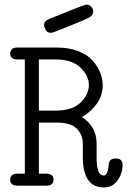

<svg xmlns="http://www.w3.org/2000/svg" viewBox="-20 -821 565 849"><path d="M24.9 -25.9Q24.9 -52.7 57.1 -53.2H89.8V-558.1H58.1Q24.9 -558.1 24.9 -584Q24.9 -592.8 31.5 -601.8Q38.1 -610.8 56.2 -610.8H230Q284.2 -610.8 325.7 -595Q367.2 -579.1 389.6 -553Q412.1 -526.9 423.1 -499.5Q434.1 -472.2 434.1 -444.8Q434.1 -397 406.5 -360.1Q378.9 -323.2 342.8 -304.2V-303.2Q406.7 -261.2 407.2 -187V-124Q407.2 -44.9 438 -44.9H439Q457 -44.9 460.9 -94.2Q462.9 -120.1 491.2 -120.1H493.2Q522 -120.1 522 -90.8Q522 -54.7 500 -23.4Q478 7.8 439 7.8Q346.2 7.8 346.2 -127V-185.1Q347.2 -221.2 321.5 -250Q295.9 -278.8 231.9 -278.8H151.9V-53.2H182.1Q217.3 -53.2 216.8 -26.9Q216.8 0 184.1 0H58.1Q24.9 0 24.9 -25.9ZM151.9 -332H227.1Q300.3 -332 336.7 -367.9Q373 -403.8 373 -444.8Q373 -485.8 335.9 -522Q298.8 -558.1 226.1 -558.1H151.9ZM174.8 -710.9Q174.8 -729 201.2 -738.8Q354 -800.8 361.8 -800.8Q375 -800.8 383.5 -791.5Q392.1 -782.2 392.1 -770Q392.1 -753.9 375.5 -744.4Q358.9 -734.9 279.8 -703.1Q244.6 -689.9 224.1 -681.2Q214.4 -676.3 204.1 -675.8H203.1Q188 -676.8 181.4 -689.9Q174.8 -703.1 174.8 -710.9Z"/></svg>

Font: CMU Typewriter Text
Style: Light
Weight: 200
Version: Version 0.7.0